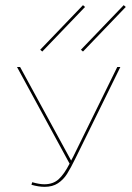

<svg xmlns="http://www.w3.org/2000/svg" viewBox="-20 -718 513 745"><path d="M144 -518 136 -525 302 -698 310 -691ZM294 -525 460 -698 468 -691 302 -518ZM435 -458H447L274 -106Q254 -65 240 -43Q226 -21 205 -7Q184 7 153 7Q130 7 102 -1L105 -11Q133 -3 152 -3Q186 -3 207.5 -22.5Q229 -42 250 -83L46 -458H58L256 -95L264 -110Z"/></svg>

Font: Ysabeau SC Hairline
Style: Regular
Weight: 100
Designer: Christian Thalmann (Catharsis Fonts)
Version: Version 0.003